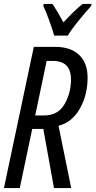

<svg xmlns="http://www.w3.org/2000/svg" viewBox="-20 -951 483 971"><path d="M0 0H80L143 -299H199L253 0H340L276 -315Q344 -332 383.5 -401Q423 -470 423 -559Q423 -632 380.5 -673Q338 -714 259 -714H151ZM158 -367 216 -643H247Q339 -643 339 -549Q339 -480 306 -423.5Q273 -367 202 -367ZM254 -771H323Q339 -799 378.5 -847.5Q418 -896 441 -921L443 -931H398Q376 -914 352 -890.5Q328 -867 301 -838Q284 -869 269.5 -893Q255 -917 245 -931H201L199 -921Q212 -895 229.5 -846Q247 -797 254 -771Z"/></svg>

Font: Noto Sans UI Condensed
Style: Italic
Weight: 400
Width: 3
Italic angle: -12°
Designer: Monotype Design Team
Foundry: Monotype Imaging Inc.
Version: Version 1.901